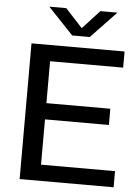

<svg xmlns="http://www.w3.org/2000/svg" viewBox="-62 -995 763 1043"><g transform="rotate(5 320.0 -473.5)"><path d="M85 0V-740H592.5V-652H194V-423.5H542.5V-335H194V-88H597.5V0ZM301.5 -802 164 -947H256.5L349.5 -846L442.5 -947H535.5L397.5 -802Z"/></g></svg>

Font: Encode Sans SemiExpanded SemiExpanded Medium
Style: Regular
Weight: 500
Width: 6
Designer: Multiple Designers
Foundry: Impallari Type
Version: Version 3.000; ttfautohint (v1.8.3) -l 8 -r 50 -G 200 -x 14 